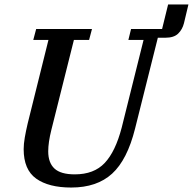

<svg xmlns="http://www.w3.org/2000/svg" viewBox="-20 -828 864 860"><path d="M299 12Q198 12 142 -28Q86 -68 86 -160Q86 -183 91 -212Q96 -241 104 -275L197 -649H129L142 -698H392L379 -649H311L210 -246Q196 -190 196 -150Q196 -99 224 -73Q252 -47 315 -47Q401 -47 449 -98Q497 -149 525 -256L623 -649H555L567 -698H706L733 -808H824L804 -724Q797 -696 778 -677.5Q759 -659 721 -659H687L585 -252Q550 -112 482 -50Q414 12 299 12Z"/></svg>

Font: IBM Plex Serif Medium
Style: Italic
Weight: 500
Italic angle: -14°
Designer: Mike Abbink, Paul van der Laan, Pieter van Rosmalen
Foundry: Bold Monday
Version: Version 2.5